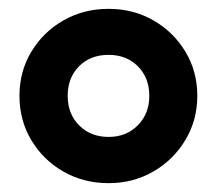

<svg xmlns="http://www.w3.org/2000/svg" viewBox="-20 -730 490 434"><path d="M225.5 -316Q169 -316 123.2 -342.2Q77.5 -368.5 50.8 -413.2Q24 -458 24 -513.5Q24 -568.5 50.8 -613Q77.5 -657.5 123.2 -683.8Q169 -710 225.5 -710Q281.5 -710 327 -683.8Q372.5 -657.5 399.2 -613Q426 -568.5 426 -513.5Q426 -458.5 399.2 -413.8Q372.5 -369 327 -342.5Q281.5 -316 225.5 -316ZM225.5 -420.5Q265.5 -420.5 291.5 -446.8Q317.5 -473 317.5 -513.5Q317.5 -554 291.8 -580Q266 -606 225.5 -606Q184 -606 158.5 -580Q133 -554 133 -513.5Q133 -472.5 159 -446.5Q185 -420.5 225.5 -420.5Z"/></svg>

Font: Geologica
Style: Bold
Weight: 700
Designer: Sindre Bremnes, Frode Helland
Foundry: Monokrom Skriftforlag AS
Version: Version 1.010; ttfautohint (v1.8.4.7-5d5b);gftools[0.9.28]